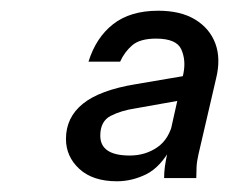

<svg xmlns="http://www.w3.org/2000/svg" viewBox="-20 -750 427 358"><path d="M286 -418Q286 -429 287.5 -440Q289 -451 293 -469L290 -470L322 -613Q327 -638 318 -658Q309 -678 271 -678Q241 -678 226.5 -665.5Q212 -653 204 -635H145Q159 -680 191 -705Q223 -730 275 -730Q317 -730 344 -713.5Q371 -697 381.5 -669Q392 -641 383 -604L350 -462Q347 -449 346.5 -438.5Q346 -428 346 -418ZM198 -412Q153 -412 128 -435Q103 -458 103 -491Q103 -531 134.5 -556.5Q166 -582 233 -593L333 -610L323 -564L233 -548Q206 -544 186.5 -534Q167 -524 167 -497Q167 -460 222 -460Q251 -460 273.5 -475.5Q296 -491 303 -525L300 -476Q279 -438 252.5 -425Q226 -412 198 -412Z"/></svg>

Font: Instrument Sans
Style: Italic
Weight: 400
Italic angle: -13°
Designer: Rodrigo Fuenzalida
Foundry: fragTYPE
Version: Version 1.000;gftools[0.9.28]